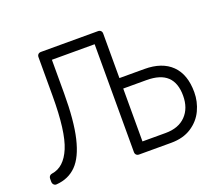

<svg xmlns="http://www.w3.org/2000/svg" viewBox="-117 -867 1182 1034"><g transform="rotate(-20 474.5 -350.0)"><path d="M43 -1Q33 0 26.5 -7Q20 -14 20 -24V-42Q20 -51 25.5 -57Q31 -63 40 -64Q110 -74 147.5 -163Q185 -252 185 -457V-678Q185 -688 191 -694Q197 -700 207 -700H534Q544 -700 550 -694Q556 -688 556 -678V-423H699Q800 -423 854.5 -369.5Q909 -316 909 -214Q909 -160 886 -111Q863 -62 815.5 -31Q768 0 699 0H515Q505 0 499 -6Q493 -12 493 -22V-640H248V-449Q248 -291 225 -194Q202 -97 157 -51.5Q112 -6 43 -1ZM689 -60Q763 -60 804.5 -102.5Q846 -145 846 -217Q846 -290 807.5 -326.5Q769 -363 689 -363H556V-60Z"/></g></svg>

Font: Rubik AZ
Style: Regular
Weight: 300
Designer: Hubert and Fischer
Foundry: Hubert & Fischer
Version: Version 2.000